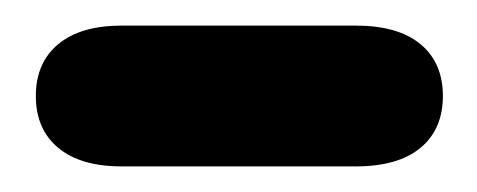

<svg xmlns="http://www.w3.org/2000/svg" viewBox="-20 -601 373 150"><path d="M75 -581Q43 -581 25.5 -566.5Q8 -552 8 -526Q8 -500 25.5 -485.5Q43 -471 75 -471H258Q291 -471 308.5 -485.5Q326 -500 326 -526Q326 -552 308.5 -566.5Q291 -581 258 -581Z"/></svg>

Font: Beiruti ExtraBold
Style: Regular
Weight: 800
Designer: Arlette Boutros
Foundry: Boutros
Version: Version 1.41